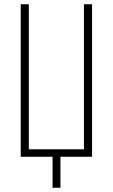

<svg xmlns="http://www.w3.org/2000/svg" viewBox="-20 -734 528 899"><path d="M226 145H263V0H411V-714H373V-35H115V-714H77V0H226Z"/></svg>

Font: Noto Sans ExtraCondensed ExtraLight
Style: Regular
Weight: 200
Width: 2
Designer: Monotype Design Team
Foundry: Monotype Imaging Inc.
Version: Version 2.013